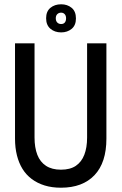

<svg xmlns="http://www.w3.org/2000/svg" viewBox="-20 -862 567 895"><path d="M264 13Q222 13 188 2.5Q154 -8 128 -27.5Q102 -47 85 -74.5Q68 -102 59 -137.5Q50 -173 50 -216V-660H141V-221Q141 -174 154 -140.5Q167 -107 194.5 -89Q222 -71 264 -71Q307 -71 333.5 -89Q360 -107 373 -140.5Q386 -174 386 -221V-660H476V-216Q476 -104 420.5 -45.5Q365 13 264 13ZM265 -711Q235 -711 215 -728Q195 -745 195 -777Q195 -809 215 -825.5Q235 -842 265 -842Q294 -842 314 -825.5Q334 -809 334 -776Q334 -744 314 -727.5Q294 -711 265 -711ZM265 -750Q276 -750 282 -757Q288 -764 288 -777Q288 -789 281.5 -796Q275 -803 265 -803Q254 -803 247 -796Q240 -789 240 -777Q240 -764 247 -757Q254 -750 265 -750Z"/></svg>

Font: Bricolage Grotesque 72pt SemiCondensed
Style: Regular
Weight: 400
Width: 4
Designer: Mathieu Triay
Foundry: Atelier Triay
Version: Version 1.001;gftools[0.9.33.dev8+g029e19f]